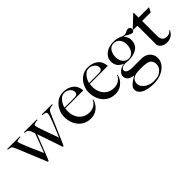

<svg xmlns="http://www.w3.org/2000/svg" viewBox="22 -1360 2409 2409"><g transform="rotate(-45 1226.5 -155.0)"><path d="M223 2Q217 2 214 -5Q175 -100 138 -190Q101 -280 59 -381Q53 -395 46 -411.5Q39 -428 30 -441Q23 -452 4.5 -456.5Q-14 -461 -32 -462V-473H193V-462Q183 -461 166.5 -459.5Q150 -458 137.5 -454.5Q125 -451 126 -443Q128 -421 141.5 -388Q155 -355 171 -315Q183 -286 199.5 -248.5Q216 -211 232.5 -174Q249 -137 260 -110Q270 -135 287 -179.5Q304 -224 322.5 -274Q341 -324 356 -364Q345 -395 337 -416Q329 -437 314 -448.5Q299 -460 266 -462V-473H494V-462Q481 -460 464 -457.5Q447 -455 434.5 -449Q422 -443 422 -430Q422 -423 429.5 -399Q437 -375 446.5 -347.5Q456 -320 463 -301Q471 -276 484 -240Q497 -204 510 -169.5Q523 -135 530 -115Q533 -122 541 -141Q549 -160 559.5 -185Q570 -210 579.5 -234Q589 -258 597 -276Q606 -299 617.5 -330Q629 -361 637 -387Q645 -413 645 -423Q645 -449 625 -454Q605 -459 582 -462V-473H765V-462Q733 -459 711 -451Q689 -443 672 -404Q665 -388 654 -362.5Q643 -337 631 -310Q619 -283 610 -260Q605 -251 594 -225Q583 -199 568.5 -165Q554 -131 539.5 -97.5Q525 -64 513.5 -38.5Q502 -13 497 -4Q494 2 488 2Q483 2 481.5 0Q480 -2 479 -5Q474 -21 463 -54Q452 -87 438 -128Q424 -169 409.5 -211Q395 -253 383.5 -287Q372 -321 366 -339L250 -45Q246 -36 242 -25.5Q238 -15 233 -4Q230 2 223 2Z M984 1Q915 1 864.5 -32.5Q814 -66 786 -123Q758 -180 758 -251Q758 -309 785 -362.5Q812 -416 859.5 -449.5Q907 -483 970 -483Q1050 -483 1104 -442Q1158 -401 1164 -318H843L841 -278Q838 -220 860 -171.5Q882 -123 924.5 -94.5Q967 -66 1027 -66Q1077 -66 1114.5 -91.5Q1152 -117 1164 -154L1172 -152Q1165 -116 1140.5 -80.5Q1116 -45 1076 -22Q1036 1 984 1ZM845 -332H1000Q1015 -332 1032 -333Q1049 -334 1058 -340Q1067 -346 1072.5 -354Q1078 -362 1078 -376Q1078 -413 1046 -439.5Q1014 -466 971 -466Q945 -466 923 -451.5Q901 -437 884.5 -415Q868 -393 858 -370.5Q848 -348 845 -332Z M1419 1Q1350 1 1299.5 -32.5Q1249 -66 1221 -123Q1193 -180 1193 -251Q1193 -309 1220 -362.5Q1247 -416 1294.5 -449.5Q1342 -483 1405 -483Q1485 -483 1539 -442Q1593 -401 1599 -318H1278L1276 -278Q1273 -220 1295 -171.5Q1317 -123 1359.5 -94.5Q1402 -66 1462 -66Q1512 -66 1549.5 -91.5Q1587 -117 1599 -154L1607 -152Q1600 -116 1575.5 -80.5Q1551 -45 1511 -22Q1471 1 1419 1ZM1280 -332H1435Q1450 -332 1467 -333Q1484 -334 1493 -340Q1502 -346 1507.5 -354Q1513 -362 1513 -376Q1513 -413 1481 -439.5Q1449 -466 1406 -466Q1380 -466 1358 -451.5Q1336 -437 1319.5 -415Q1303 -393 1293 -370.5Q1283 -348 1280 -332Z M1853 250Q1744 250 1683.5 217.5Q1623 185 1623 128Q1623 101 1642.5 78.5Q1662 56 1690.5 37Q1719 18 1745 2V0Q1694 -6 1666.5 -29Q1639 -52 1639 -90Q1639 -116 1655.5 -138Q1672 -160 1698.5 -174.5Q1725 -189 1757 -193V-196Q1713 -213 1688.5 -246Q1664 -279 1664 -330Q1664 -374 1690 -408.5Q1716 -443 1760 -463Q1804 -483 1858 -483Q1896 -483 1925.5 -476Q1955 -469 1987 -452Q1999 -448 2007.5 -447Q2016 -446 2028 -446Q2050 -446 2066.5 -457.5Q2083 -469 2105 -469Q2122 -469 2133 -457Q2144 -445 2144 -428Q2144 -413 2133.5 -401.5Q2123 -390 2108 -390Q2100 -390 2081 -399Q2062 -408 2041 -419Q2020 -430 2007 -438L2003 -434Q2018 -411 2028.5 -391Q2039 -371 2039 -339Q2039 -260 1984 -220.5Q1929 -181 1832 -181Q1825 -181 1818 -181.5Q1811 -182 1804 -183Q1796 -184 1787.5 -184.5Q1779 -185 1769 -185Q1737 -183 1718 -170Q1699 -157 1699 -137Q1699 -116 1715 -104.5Q1731 -93 1755 -88.5Q1779 -84 1802 -84H1962Q2029 -84 2071.5 -44Q2114 -4 2114 55Q2114 111 2078.5 155Q2043 199 1983.5 224.5Q1924 250 1853 250ZM1849 -196Q1885 -196 1909.5 -216.5Q1934 -237 1946.5 -269.5Q1959 -302 1959 -339Q1959 -391 1931 -429Q1903 -467 1850 -467Q1816 -467 1792.5 -447.5Q1769 -428 1756.5 -396.5Q1744 -365 1744 -329Q1744 -269 1774.5 -232.5Q1805 -196 1849 -196ZM1869 227Q1899 227 1921 224.5Q1943 222 1959 215Q1994 201 2020.5 170Q2047 139 2047 96Q2047 67 2035 46Q2023 25 2006 17Q1984 6 1951 1.5Q1918 -3 1860 -3Q1839 -3 1817 -1Q1795 1 1781 3Q1734 15 1716 41Q1698 67 1698 98Q1698 128 1714.5 152Q1731 176 1757 193Q1783 210 1812.5 218.5Q1842 227 1869 227Z M2327 2Q2301 2 2275.5 -9.5Q2250 -21 2234 -40.5Q2218 -60 2218 -83V-412H2147V-423L2292 -560H2300V-473H2485L2454 -412H2302V-149Q2302 -98 2324 -75Q2346 -52 2381 -52Q2410 -52 2429 -61.5Q2448 -71 2462 -91L2468 -88Q2453 -50 2419.5 -24Q2386 2 2327 2Z"/></g></svg>

Font: Mulat Addis
Style: Regular
Weight: 400
Designer: Fasil fikreab
Version: Version 1.001; ttfautohint (v1.8.3)